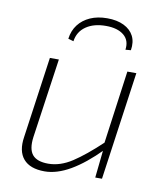

<svg xmlns="http://www.w3.org/2000/svg" viewBox="-80 -763 720 842"><g transform="rotate(10 279.5 -342.5)"><path d="M152 -482 101 -127Q94 -73 114.5 -48.5Q135 -24 185 -24Q238 -24 291 -58.5Q344 -93 415 -160L418 -127Q350 -58 289.5 -23Q229 12 175 12Q110 12 80.5 -22.5Q51 -57 61 -121L112 -482ZM497 -482 429 0H399L413 -132L411 -147L457 -482ZM201 -572 177 -579Q182 -616 202 -642Q222 -668 254.5 -682.5Q287 -697 330 -697Q374 -697 404.5 -682Q435 -667 448.5 -640.5Q462 -614 456 -577L432 -575Q438 -617 410 -640Q382 -663 330 -663Q276 -663 241.5 -639Q207 -615 201 -572Z"/></g></svg>

Font: Exo 2 ExtraLight
Style: Italic
Weight: 250
Italic angle: -8°
Designer: Natanael Gama
Foundry: Natanael Gama
Version: Version 2.010